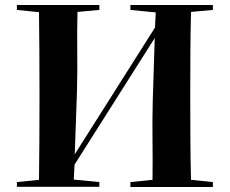

<svg xmlns="http://www.w3.org/2000/svg" viewBox="-20 -760 925 773"><path d="M837 -720 749 -712Q747 -630 746.5 -551.5Q746 -473 746 -395V-351Q746 -274 746.5 -196.5Q747 -119 749 -36L837 -27V-7H505V-27L594 -36Q595 -117 594 -195.5Q593 -274 595 -355L603 -607L280 -97L277 -37L380 -27V-8H48V-27L137 -36Q138 -117 138.5 -195Q139 -273 139 -351V-395Q139 -473 138.5 -551Q138 -629 137 -711L48 -720V-740H380V-720L292 -712Q290 -630 291 -551.5Q292 -473 290 -395L281 -139L604 -649L607 -710L505 -720V-740H837Z"/></svg>

Font: XinYuGongZhangJiaSongA
Style: Regular
Weight: 900
Designer: XinYuGong
Foundry: Adobe Systems Incorporated
Version: Version 1.00